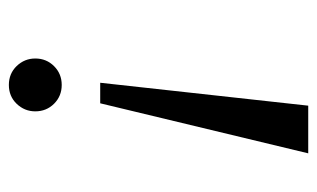

<svg xmlns="http://www.w3.org/2000/svg" viewBox="-160 -349 709 429"><g transform="rotate(-90 194.5 -134.5)"><path d="M160.2 -410.2Q160.2 -434.1 177 -451.7Q193.8 -469.2 219.2 -469.2Q244.6 -469.2 261.5 -451.7Q278.3 -434.1 278.3 -410.2Q278.3 -385.3 261.2 -368.2Q244.1 -351.1 219.2 -351.1Q194.3 -351.1 177.2 -368.2Q160.2 -385.3 160.2 -410.2ZM172.9 199.7H66.4L178.2 -265.1H224.1Z"/></g></svg>

Font: Tinos
Style: Italic
Weight: 400
Italic angle: -16.333°
Designer: Steve Matteson
Foundry: Monotype Imaging Inc.
Version: Version 1.32